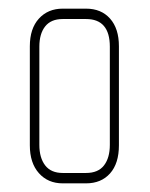

<svg xmlns="http://www.w3.org/2000/svg" viewBox="-20 -424 348 444"><path d="M179 0H125Q91 0 70 -23.5Q49 -47 49 -88V-317Q49 -358 70 -381Q91 -404 125 -404H179Q214 -404 234.5 -381Q255 -358 255 -317V-88Q255 -46 234.5 -23Q214 0 179 0ZM234 -316Q234 -380 179 -380H125Q98 -380 84.5 -363Q71 -346 71 -316V-89Q71 -59 84.5 -41.5Q98 -24 125 -24H179Q207 -24 220.5 -41.5Q234 -59 234 -89Z"/></svg>

Font: Chathura Light
Style: Regular
Weight: 300
Designer: Appaji Ambarisha Darbha
Foundry: Aditya Fonts
Version: Version 1.001 2016